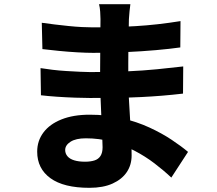

<svg xmlns="http://www.w3.org/2000/svg" viewBox="-20 -833 1040 919"><path d="M604 -813Q602 -797 600 -778.5Q598 -760 597 -741Q597 -720 596 -685.5Q595 -651 594.5 -610.5Q594 -570 594 -530Q594 -490 594 -458Q594 -419 596.5 -368.5Q599 -318 602.5 -265.5Q606 -213 608 -166.5Q610 -120 610 -89Q610 -44 587 -9.5Q564 25 519 45.5Q474 66 408 66Q285 66 221.5 20Q158 -26 158 -107Q158 -159 188 -199Q218 -239 274.5 -261.5Q331 -284 409 -284Q492 -284 564 -267Q636 -250 695.5 -222.5Q755 -195 801.5 -164Q848 -133 880 -106L800 17Q764 -17 719.5 -51Q675 -85 623 -112Q571 -139 513 -155Q455 -171 391 -171Q343 -171 317.5 -154.5Q292 -138 292 -115Q292 -98 303 -85Q314 -72 335.5 -65.5Q357 -59 387 -59Q413 -59 432 -65Q451 -71 461 -86.5Q471 -102 471 -128Q471 -149 469 -188.5Q467 -228 465 -276.5Q463 -325 461 -373Q459 -421 459 -458Q459 -495 459.5 -536Q460 -577 460 -617Q460 -657 460.5 -690Q461 -723 461 -742Q461 -756 459.5 -777Q458 -798 454 -813ZM180 -724Q208 -720 241 -716Q274 -712 308 -708.5Q342 -705 372 -703.5Q402 -702 425 -702Q529 -702 630.5 -708Q732 -714 844 -732L843 -606Q794 -599 726 -593Q658 -587 580.5 -583.5Q503 -580 426 -580Q395 -580 350.5 -582.5Q306 -585 261 -589.5Q216 -594 183 -598ZM174 -507Q198 -503 231 -499Q264 -495 298.5 -493Q333 -491 363.5 -489.5Q394 -488 412 -488Q511 -488 588.5 -491.5Q666 -495 731.5 -501.5Q797 -508 857 -515L856 -385Q805 -379 756 -375Q707 -371 656.5 -368.5Q606 -366 546 -365Q486 -364 411 -364Q383 -364 340 -365.5Q297 -367 253 -370Q209 -373 176 -377Z"/></svg>

Font: Noto Sans JP ExtraBold
Style: Regular
Weight: 800
Designer: Ryoko NISHIZUKA  (kana, bopomofo & ideographs); Paul D. Hunt (Latin, Greek & Cyrillic); Sandoll Communications , Soo-you
Foundry: Adobe
Version: Version 2.004-H2;hotconv 1.0.118;makeotfexe 2.5.65603